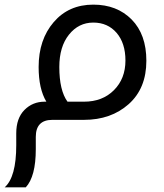

<svg xmlns="http://www.w3.org/2000/svg" viewBox="-20 -515 704 825"><path d="M179.2 -78.1H171.9C137.4 -78.1 108.4 -66.2 85 -42.5C61.5 -18.7 49.8 14.8 49.8 58.1V108.9C49.8 200.4 33.2 260.7 0 290H90.8C119.5 258.8 133.8 204.1 133.8 126V73.2C133.8 24.4 157.6 0 205.1 0H340.8C418.3 0 482.3 -22.5 533 -67.6C583.6 -112.7 608.9 -174.8 608.9 -253.9C608.9 -329.4 587.8 -388.5 545.7 -431.2C503.5 -473.8 448.6 -495.1 380.9 -495.1C310.5 -495.1 253.8 -470.1 210.7 -419.9C167.6 -369.8 146 -305.5 146 -227.1C146 -164.6 157.1 -114.9 179.2 -78.1ZM270 -78.1C246.6 -110.4 234.9 -160 234.9 -227.1C234.9 -285.3 248.7 -331.7 276.4 -366.2C304 -400.7 338.9 -418 380.9 -418C422.2 -418 455.6 -403.2 481 -373.8C506.3 -344.3 519 -304.7 519 -254.9C519 -203.1 502.6 -160.7 469.7 -127.7C436.8 -94.6 393.9 -78.1 340.8 -78.1Z"/></svg>

Font: Droid Sans Arabic
Style: Regular
Weight: 400
Foundry: Ascender Corporation
Version: Version 1.00